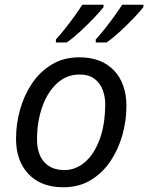

<svg xmlns="http://www.w3.org/2000/svg" viewBox="-20 -786 628 814"><path d="M248 8Q155 8 101.5 -47.5Q48 -103 48 -198Q48 -260 65 -321Q82 -382 115.5 -432Q149 -482 199.5 -512.5Q250 -543 316 -543Q410 -543 463 -487.5Q516 -432 516 -336Q516 -275 499 -214Q482 -153 448.5 -103Q415 -53 365 -22.5Q315 8 248 8ZM253 -65Q301 -65 340 -98.5Q379 -132 402.5 -195Q426 -258 426 -346Q426 -376 415.5 -404.5Q405 -433 381 -451.5Q357 -470 317 -470Q262 -470 221.5 -432.5Q181 -395 159 -332.5Q137 -270 137 -195Q137 -133 167.5 -99Q198 -65 253 -65ZM386 -606V-619Q404 -638 424.5 -664Q445 -690 464.5 -717Q484 -744 498 -766H588V-756Q575 -739 547.5 -710Q520 -681 489 -652.5Q458 -624 432 -606ZM217 -606V-619Q235 -638 255.5 -664Q276 -690 295.5 -717Q315 -744 329 -766H419V-756Q406 -739 378.5 -710Q351 -681 320 -652.5Q289 -624 263 -606Z"/></svg>

Font: Noto Sans IKEA
Style: Italic
Weight: 400
Italic angle: -12°
Designer: Monotype Design Team
Foundry: Monotype Imaging Inc.
Version: Version 2.001